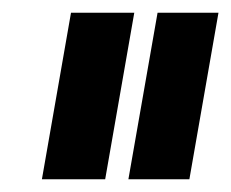

<svg xmlns="http://www.w3.org/2000/svg" viewBox="-20 -695 362 301"><path d="M181.3 -414H276.9L322.5 -675H227ZM45.7 -414H144.9L190.5 -675H91.3Z"/></svg>

Font: Anybody Thin
Style: Italic
Weight: 100
Italic angle: -10°
Designer: Tyler Finck
Foundry: Etcetera Type Company
Version: Version 1.114;gftools[0.9.25]